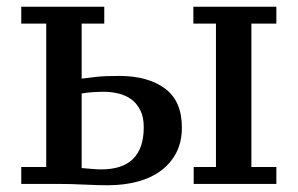

<svg xmlns="http://www.w3.org/2000/svg" viewBox="-20 -545 882 569"><path d="M222 -312Q240 -314 264 -317Q288 -320 333 -320Q418 -320 468.5 -283Q519 -246 519 -167Q519 -125 503 -93.5Q487 -62 458 -40Q429 -18 388.5 -7Q348 4 299 4Q269 4 229.5 2Q190 0 147 0H43V-50H117V-475H43V-525H289V-475H222ZM222 -47Q236 -46 251 -44.5Q266 -43 280 -43Q406 -43 406 -168Q406 -198 396 -218Q386 -238 370 -250Q354 -262 332.5 -267.5Q311 -273 289 -273Q274 -273 256.5 -272Q239 -271 222 -268ZM799 0H554V-50H620V-475H553V-525H799V-475H725V-50H799Z"/></svg>

Font: PT Serif Caption
Style: Regular
Weight: 400
Designer: A.Korolkova, O.Umpeleva, V.Yefimov
Foundry: ParaType Ltd
Version: Version 1.000W OFL